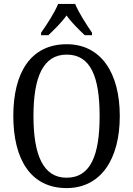

<svg xmlns="http://www.w3.org/2000/svg" viewBox="-20 -951 681 981"><path d="M190 -784V-771H227C258 -801 294 -835 320 -872C346 -835 382 -801 413 -771H450V-784C424 -822 382 -886 364 -931H277C259 -886 217 -822 190 -784ZM320 10C495 10 592 -137 592 -358C592 -580 495 -725 321 -725C137 -725 48 -580 48 -359C48 -137 137 10 320 10ZM320 -43C200 -43 151 -160 151 -358C151 -557 200 -672 321 -672C444 -672 489 -557 489 -358C489 -160 444 -43 320 -43Z"/></svg>

Font: Noto Serif Bengali Condensed
Style: Regular
Weight: 400
Width: 3
Designer: Juan Bruce, Universal Thirst, Indian Type Foundry and the Monotype Design Team.
Foundry: Monotype Imaging Inc.
Version: Version 2.003